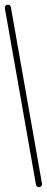

<svg xmlns="http://www.w3.org/2000/svg" viewBox="-110 -1018 252 1037"><g transform="rotate(-10 16.5 -500.0)"><path d="M0 -17H33V-984H0ZM17 -33Q9 -33 4.5 -28.5Q0 -24 0 -17Q0 -9 4.5 -4.5Q9 0 17 0Q24 0 28.5 -4.5Q33 -9 33 -17Q33 -24 28.5 -28.5Q24 -33 17 -33ZM17 -1000Q9 -1000 4.5 -995.5Q0 -991 0 -984Q0 -976 4.5 -971.5Q9 -967 17 -967Q24 -967 28.5 -971.5Q33 -976 33 -984Q33 -991 28.5 -995.5Q24 -1000 17 -1000Z"/></g></svg>

Font: Wavefont Light
Style: Regular
Weight: 300
Version: Version 3.004;gftools[0.9.33]